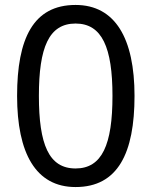

<svg xmlns="http://www.w3.org/2000/svg" viewBox="-20 -745 612 775"><path d="M523 -358C523 -590 445 -725 285 -725C114 -725 49 -589 49 -358C49 -127 124 10 285 10C456 10 523 -127 523 -358ZM137 -358C137 -553 177 -650 285 -650C392 -650 434 -553 434 -358C434 -161 392 -65 285 -65C177 -65 137 -162 137 -358Z"/></svg>

Font: Noto Sans Lycian
Style: Regular
Weight: 400
Designer: Monotype Design Team
Foundry: Monotype Imaging Inc.
Version: Version 2.002